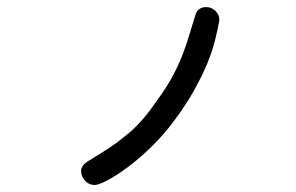

<svg xmlns="http://www.w3.org/2000/svg" viewBox="-20 -527 845 549"><path d="M539.1 -485.4Q543 -497.1 551.3 -502Q559.6 -506.8 569.3 -506.8Q585 -506.8 596.2 -495.6Q607.4 -484.4 607.4 -469.7Q602.5 -442.4 594.7 -411.1Q586.9 -379.9 572.3 -344.7Q557.6 -309.6 535.2 -269Q512.7 -228.5 478.5 -182.6Q448.2 -141.6 413.1 -107.4Q377.9 -73.2 345.7 -49.3Q313.5 -25.4 287.6 -11.7Q261.7 2 251 2Q234.4 2 223.1 -10.3Q211.9 -22.5 211.9 -38.1Q211.9 -53.7 231.4 -65.9Q251 -78.1 281.7 -97.2Q312.5 -116.2 350.6 -148.4Q388.7 -180.7 425.8 -235.4Q454.1 -273.4 472.2 -306.6Q490.2 -339.8 502 -370.6Q513.7 -401.4 522 -429.7Q530.3 -458 539.1 -485.4Z"/></svg>

Font: Gamja Flower
Style: Regular
Weight: 400
Designer: YoonDesign Inc.
Foundry: YoonDesign Inc.
Version: Version 3.00;build 20171102